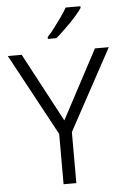

<svg xmlns="http://www.w3.org/2000/svg" viewBox="-62 -991 670 1034"><g transform="rotate(-5 273.0 -473.5)"><path d="M273 -342 471 -714H546L308 -276V0H239V-272L0 -714H75ZM413 -938Q403 -923 386 -903Q369 -883 348.5 -862Q328 -841 307.5 -821.5Q287 -802 269 -787H223V-797Q241 -816 261.5 -843Q282 -870 301.5 -897.5Q321 -925 333 -947H413Z"/></g></svg>

Font: Noto Sans Syriac Eastern Light
Style: Regular
Weight: 300
Designer: Patrick Giasson and the Monotype Design Team
Foundry: Monotype Imaging Inc.
Version: Version 3.001